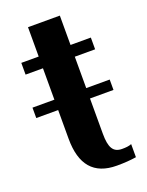

<svg xmlns="http://www.w3.org/2000/svg" viewBox="-144 -724 611 799"><g transform="rotate(-20 161.0 -324.0)"><path d="M-15 -291H82V-164C82 -49 131 10 233 10C267 10 293 8 319 4V-54C307 -49 293 -48 277 -48C238 -48 223 -73 223 -135V-291H327V-337H223V-476H313V-528H223V-658H82V-528H5V-476H82V-337H-15Z"/></g></svg>

Font: Aerodynamic
Style: Regular
Weight: 500
Designer: Google
Version: Version 2.000980; 2014